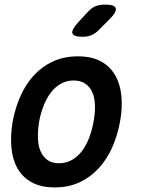

<svg xmlns="http://www.w3.org/2000/svg" viewBox="-20 -805 640 835"><path d="M218 10Q158 10 118 -12Q78 -34 56 -73Q34 -112 29.5 -164Q25 -216 35 -276Q46 -335 69 -387Q92 -439 127.5 -477.5Q163 -516 211 -538Q259 -560 319 -560Q379 -560 419 -538Q459 -516 481 -477.5Q503 -439 508 -387.5Q513 -336 502 -276Q491 -216 468 -164Q445 -112 409 -73Q373 -34 325.5 -12Q278 10 218 10ZM237 -95Q267 -95 292 -109Q317 -123 335.5 -147Q354 -171 367 -204Q380 -237 387 -276Q394 -314 393 -347Q392 -380 381.5 -403.5Q371 -427 351 -441Q331 -455 300 -455Q270 -455 245 -441Q220 -427 201.5 -403Q183 -379 170 -346Q157 -313 150 -275Q144 -237 145 -204Q146 -171 156.5 -147Q167 -123 186.5 -109Q206 -95 237 -95ZM411 -676Q395 -659 377.5 -652Q360 -645 340 -645Q300 -645 295 -660Q290 -675 320 -708L361 -752Q379 -772 396.5 -778.5Q414 -785 437 -785Q479 -785 483.5 -769Q488 -753 457 -722Z"/></svg>

Font: Maple Mono SemiBold
Style: Italic
Weight: 600
Italic angle: -10°
Monospace: yes
Designer: subframe7536
Version: Version 7.000